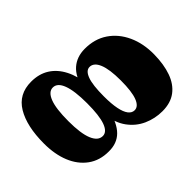

<svg xmlns="http://www.w3.org/2000/svg" viewBox="-205 -881 1032 1032"><g transform="rotate(45 311.0 -365.0)"><path d="M294 13.7Q162.7 13.7 86.3 -32.1Q9.9 -77.9 9.9 -173Q9.9 -232.4 37.1 -275.5Q64.3 -318.6 115.6 -344.9Q166.9 -371.3 239 -378.3L234.1 -343.6Q158.6 -360.6 123.9 -400.6Q89.1 -440.6 88.7 -500.7Q88.3 -576.3 125.3 -631.1Q162.3 -685.9 227.1 -715.6Q291.9 -745.3 374.3 -744.3Q449.3 -743.3 504.8 -723.6Q560.3 -703.9 591 -663.4Q621.7 -622.9 621.7 -559.9Q621.7 -503.6 599.1 -453.1Q576.4 -402.7 530.6 -369.3Q484.9 -335.9 414.7 -327.7L412.9 -361.4Q495 -342 533.4 -303.5Q571.7 -265 570.7 -202.4Q570.7 -134 535.2 -85.4Q499.7 -36.9 437.8 -11.6Q375.9 13.7 294 13.7ZM302 -164.3Q395.9 -164.3 442.6 -183.8Q489.3 -203.3 489.3 -238.9Q489.3 -270.4 443.7 -287.1Q398.1 -303.7 304.7 -303.7Q210.3 -303.7 162.4 -285.6Q114.4 -267.6 114.4 -233.1Q114.4 -200.4 160.4 -182.4Q206.4 -164.3 302 -164.3ZM342.3 -393.4Q399.6 -393.4 437.3 -401.1Q475 -408.7 493.6 -423.2Q512.3 -437.7 512.3 -457.7Q512.3 -487 471.2 -502.8Q430.1 -518.6 346.1 -518.6Q261.1 -518.6 218.5 -500.8Q175.9 -483 175.9 -450.9Q175.9 -423.3 216.3 -408.4Q256.7 -393.4 342.3 -393.4Z"/></g></svg>

Font: Savate ExtraLight
Style: Italic
Weight: 200
Italic angle: -11°
Designer: Max Esnée
Foundry: Plomb Type
Version: Version 2.000